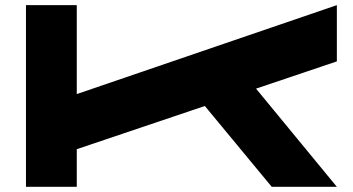

<svg xmlns="http://www.w3.org/2000/svg" viewBox="-20 -720 1361 740"><path d="M1278.3 -700.2V-483.4L966.8 -378.4L1278.3 0H1027.3L769.5 -311.5L275.9 -145V0H80.1V-700.2H275.9V-357.4Z"/></svg>

Font: Donpoligrafbum
Style: Bold
Weight: 700
Designer: Sasha Pavljenko
Version: Version 1.002;Fontself Maker 3.5.8